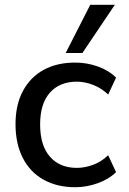

<svg xmlns="http://www.w3.org/2000/svg" viewBox="-20 -775 539 804"><path d="M295 9Q219 9 162.5 -22.5Q106 -54 75.5 -113.5Q45 -173 45 -255Q45 -336 76 -394Q107 -452 163 -482.5Q219 -513 295 -513Q344 -513 390 -496.5Q436 -480 466 -450L433 -379Q405 -406 370 -419.5Q335 -433 302 -433Q230 -433 189 -387Q148 -341 148 -254Q148 -166 189 -119Q230 -72 302 -72Q334 -72 369 -84.5Q404 -97 433 -125L466 -54Q435 -24 388.5 -7.5Q342 9 295 9ZM255 -553 358 -755H461L325 -553Z"/></svg>

Font: Mulish ExtraLight SemiBold
Style: Regular
Weight: 600
Version: Version 3.603